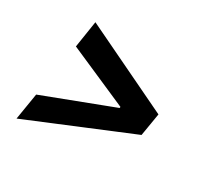

<svg xmlns="http://www.w3.org/2000/svg" viewBox="-123 -731 921 879"><g transform="rotate(30 338.0 -291.0)"><path d="M588.9 -230.5 55.7 -9.3 78.6 -149.4 443.8 -288.6 439.5 -281.7 441.9 -299.3 445.3 -291.5 126 -431.2 147.9 -571.8 608.9 -350.6Z"/></g></svg>

Font: Inter 16pt
Style: Bold Italic
Weight: 700
Italic angle: -9.3988°
Version: Version 4.001;git-66647c0bb